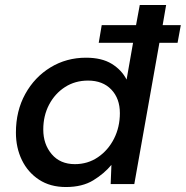

<svg xmlns="http://www.w3.org/2000/svg" viewBox="-20 -740 747 772"><path d="M245 12Q182 12 137 -17.5Q92 -47 68 -96.5Q44 -146 44 -207Q44 -294 81.5 -362Q119 -430 183 -469Q247 -508 326 -508Q389 -508 429 -483.5Q469 -459 489 -420L515 -568H377L389 -639H527L542 -720H648L634 -639H707L694 -568H621L520 0H425L428 -77Q399 -42 355 -15Q311 12 245 12ZM281 -80Q333 -80 374 -108Q415 -136 438.5 -182.5Q462 -229 462 -285Q462 -344 427.5 -380Q393 -416 334 -416Q282 -416 241.5 -390Q201 -364 177.5 -319.5Q154 -275 154 -219Q154 -160 188 -120Q222 -80 281 -80Z"/></svg>

Font: DeepMind Sans Medium
Style: Italic
Weight: 500
Italic angle: -10°
Designer: Jonny Pinhorn / Modifications: Colophon Foundry
Foundry: Colophon Foundry
Version: Version 1.002; ttfautohint (v1.8.2)